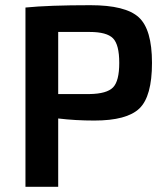

<svg xmlns="http://www.w3.org/2000/svg" viewBox="-20 -719 641 739"><path d="M78 0V-690Q167 -699 328 -699Q463 -699 514 -652.5Q565 -606 565 -477Q565 -348 516.5 -301.5Q468 -255 343 -255Q270 -255 204 -263V0ZM204 -357H325Q391 -358 415 -382.5Q439 -407 439 -477Q439 -547 415 -571.5Q391 -596 325 -596H204Z"/></svg>

Font: Exo 2.0 Semi Bold
Style: Regular
Weight: 600
Designer: Natanael Gama
Version: Version 1.001;PS 001.001;hotconv 1.0.70;makeotf.lib2.5.58329